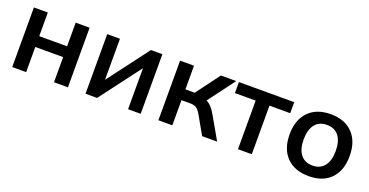

<svg xmlns="http://www.w3.org/2000/svg" viewBox="-28 -1086 3140 1632"><g transform="rotate(20 1541.5 -270.0)"><path d="M80.1 0V-539.1H206.1V-325.2H458V-539.1H584V0H458V-227.5H206.1V0Z M743.2 0V-539.1H858.4V-168L1138.7 -539.1H1242.2V0H1127.9V-371.1L847.7 0Z M1402.3 0V-539.1H1528.3V-325.2H1612.3L1771.5 -539.1H1910.2L1729.5 -297.9Q1776.4 -276.4 1817.4 -203.1L1933.6 0H1797.9L1703.1 -167Q1681.6 -203.1 1661.6 -215.3Q1641.6 -227.5 1604.5 -227.5H1528.3V0Z M2122.1 0V-439.5H1934.6V-539.1H2434.6V-439.5H2247.1V0Z M2763.7 -549.8Q2890.6 -549.8 2962.4 -475.6Q3034.2 -401.4 3034.2 -269.5Q3034.2 -137.7 2962.9 -64Q2891.6 9.8 2763.7 9.8Q2635.7 9.8 2563.5 -64Q2491.2 -137.7 2491.2 -269.5Q2491.2 -401.4 2563.5 -475.6Q2635.7 -549.8 2763.7 -549.8ZM2763.7 -85.9Q2833 -85.9 2870.6 -133.8Q2908.2 -181.6 2908.2 -269.5Q2908.2 -357.4 2870.6 -405.3Q2833 -453.1 2763.7 -453.1Q2693.4 -453.1 2655.8 -405.3Q2618.2 -357.4 2618.2 -269.5Q2618.2 -181.6 2655.8 -133.8Q2693.4 -85.9 2763.7 -85.9Z"/></g></svg>

Font: Min Sans SemiBold
Style: Regular
Weight: 600
Designer: Jinseong-Kim, NotoSansCJK, Nunito
Foundry: Jinseong-Kim
Version: Version 1.400;Glyphs 3.1.2 (3151)